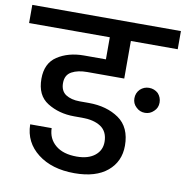

<svg xmlns="http://www.w3.org/2000/svg" viewBox="-107 -820 887 916"><g transform="rotate(10 336.0 -362.0)"><path d="M-24 -740C-24 -740 -24 -652 -24 -652C-24 -652 367 -652 367 -652C367 -652 367 -545 367 -545C367 -545 261 -545 261 -545C261 -545 261 -545 261 -545C210 -545 167 -533 132 -510C97 -487 80 -450 80 -401C80 -401 80 -401 80 -401C80 -347 98 -309 135 -286C172 -263 215 -251 265 -251C265 -251 304 -251 304 -251C304 -251 304 -251 304 -251C341 -251 371 -244 394 -229C417 -214 429 -189 429 -156C429 -156 429 -156 429 -156C429 -129 419 -107 398 -90C377 -73 348 -64 310 -64C310 -64 310 -64 310 -64C266 -64 232 -74 207 -95C182 -116 170 -143 169 -177C169 -177 65 -177 65 -177C65 -177 65 -177 65 -177C66 -118 90 -72 135 -37C180 -2 239 16 313 16C313 16 313 16 313 16C382 16 435 0 472 -31C509 -62 528 -103 528 -155C528 -155 528 -155 528 -155C528 -214 508 -258 469 -285C430 -312 381 -326 323 -326C323 -326 278 -326 278 -326C278 -326 278 -326 278 -326C251 -326 228 -332 211 -343C194 -354 185 -373 185 -398C185 -398 185 -398 185 -398C185 -425 195 -443 215 -454C235 -465 260 -470 290 -470C290 -470 469 -470 469 -470C469 -470 469 -652 469 -652C469 -652 696 -652 696 -652C696 -652 696 -740 696 -740C696 -740 -24 -740 -24 -740ZM594 -447C594 -447 594 -447 594 -447C577 -447 563 -441 551 -430C539 -418 533 -403 533 -386C533 -386 533 -386 533 -386C533 -369 539 -355 551 -344C563 -332 577 -326 594 -326C594 -326 594 -326 594 -326C611 -326 625 -332 637 -344C649 -355 655 -369 655 -386C655 -386 655 -386 655 -386C655 -403 649 -418 638 -430C626 -441 611 -447 594 -447Z"/></g></svg>

Font: Girnar Poppins
Style: Medium
Weight: 500
Designer: Ninad Kale (Devanagari), Jonny Pinhorn (Latin)
Foundry: Indian Type Foundry
Version: ""